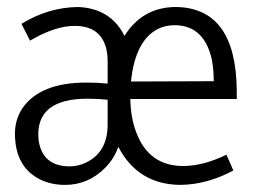

<svg xmlns="http://www.w3.org/2000/svg" viewBox="-20 -517 723 546"><path d="M476.6 -445.3Q559.6 -445.3 582 -349.6Q587.9 -319.3 587.9 -286.1L352.5 -285.2Q365.2 -409.2 437.5 -438.5Q456.1 -445.3 476.6 -445.3ZM643.6 -32.2 624 -77.1Q557.6 -44.9 501 -44.9Q404.3 -44.9 368.2 -138.7Q351.6 -180.7 350.6 -235.4H653.3V-258.8Q651.4 -496.1 478.5 -497.1Q384.8 -496.1 334 -415Q294.9 -493.2 202.1 -497.1Q117.2 -496.1 41 -449.2L65.4 -401.4Q136.7 -443.4 192.4 -443.4Q268.6 -443.4 283.2 -374Q286.1 -360.4 286.1 -344.7V-279.3Q255.9 -282.2 225.6 -282.2Q95.7 -282.2 44.9 -210.9Q22.5 -177.7 22.5 -137.7Q22.5 -40 97.7 -4.9Q127.9 8.8 165 8.8Q230.5 8.8 278.3 -39.1Q304.7 -65.4 316.4 -99.6Q372.1 7.8 493.2 8.8Q569.3 7.8 643.6 -32.2ZM178.7 -43.9Q100.6 -43.9 89.8 -118.2Q88.9 -127.9 88.9 -137.7Q90.8 -235.4 226.6 -236.3Q258.8 -236.3 286.1 -233.4V-163.1Q286.1 -84 224.6 -54.7Q202.1 -43.9 178.7 -43.9Z"/></svg>

Font: Yaldevi Colombo
Style: Regular
Weight: 400
Designer: Sol Matas, Denzil Rajitha, Kosala Senevirathne and Pathum Egodawatta
Foundry: Mooniak
Version: Version 1.020 ; ttfautohint (v1.6)